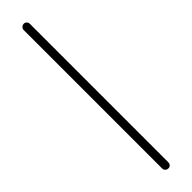

<svg xmlns="http://www.w3.org/2000/svg" viewBox="-233 -621 593 593"><g transform="rotate(-45 63.5 -324.0)"><path d="M50 -627V-22C50 -14 56 -8 64 -8C72 -8 77 -14 77 -22V-627C77 -634 71 -640 64 -640C57 -640 50 -634 50 -627Z"/></g></svg>

Font: Electronic
Style: Lt
Weight: 300
Version: Version 1.011